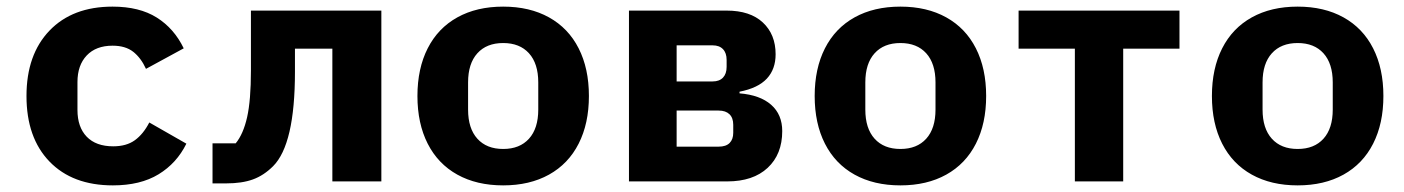

<svg xmlns="http://www.w3.org/2000/svg" viewBox="-20 -548 4240 580"><path d="M60 -258Q60 -383 129.5 -455.5Q199 -528 320 -528Q401 -528 453.5 -495Q506 -462 535 -402L421 -340Q406 -373 382.5 -391.5Q359 -410 320 -410Q270 -410 242 -380.5Q214 -351 214 -300V-216Q214 -164 242 -135Q270 -106 322 -106Q362 -106 387.5 -124.5Q413 -143 431 -178L543 -114Q514 -55 459 -21.5Q404 12 321 12Q199 12 129.5 -60Q60 -132 60 -258Z M622 -115H692Q715 -143 726.5 -194Q738 -245 738 -335V-516H1132V0H984V-401H871V-331Q871 -112 805 -46Q777 -18 744 -6Q711 6 663 6H622Z M1241 -258Q1241 -341 1272 -402Q1303 -463 1361.5 -495.5Q1420 -528 1500 -528Q1580 -528 1638.5 -495.5Q1697 -463 1728 -402Q1759 -341 1759 -258Q1759 -175 1728 -114Q1697 -53 1638.5 -20.5Q1580 12 1500 12Q1420 12 1361.5 -20.5Q1303 -53 1272 -114Q1241 -175 1241 -258ZM1606 -217V-299Q1606 -356 1578 -387Q1550 -418 1500 -418Q1450 -418 1422 -387Q1394 -356 1394 -299V-217Q1394 -160 1422 -129Q1450 -98 1500 -98Q1550 -98 1578 -129Q1606 -160 1606 -217Z M1880 -516H2175Q2246 -516 2284.5 -480Q2323 -444 2323 -384Q2323 -339 2296.5 -310.5Q2270 -282 2214 -271V-266Q2276 -261 2309.5 -231.5Q2343 -202 2343 -152Q2343 -82 2299 -41Q2255 0 2177 0H1880ZM2151 -105Q2173 -105 2184 -116Q2195 -127 2195 -147V-171Q2195 -192 2183.5 -203Q2172 -214 2151 -214H2024V-105ZM2133 -302Q2153 -302 2164 -313.5Q2175 -325 2175 -346V-367Q2175 -388 2164 -399.5Q2153 -411 2133 -411H2024V-302Z M2441 -258Q2441 -341 2472 -402Q2503 -463 2561.5 -495.5Q2620 -528 2700 -528Q2780 -528 2838.5 -495.5Q2897 -463 2928 -402Q2959 -341 2959 -258Q2959 -175 2928 -114Q2897 -53 2838.5 -20.5Q2780 12 2700 12Q2620 12 2561.5 -20.5Q2503 -53 2472 -114Q2441 -175 2441 -258ZM2806 -217V-299Q2806 -356 2778 -387Q2750 -418 2700 -418Q2650 -418 2622 -387Q2594 -356 2594 -299V-217Q2594 -160 2622 -129Q2650 -98 2700 -98Q2750 -98 2778 -129Q2806 -160 2806 -217Z M3227 -401H3057V-516H3543V-401H3373V0H3227Z M3641 -258Q3641 -341 3672 -402Q3703 -463 3761.5 -495.5Q3820 -528 3900 -528Q3980 -528 4038.5 -495.5Q4097 -463 4128 -402Q4159 -341 4159 -258Q4159 -175 4128 -114Q4097 -53 4038.5 -20.5Q3980 12 3900 12Q3820 12 3761.5 -20.5Q3703 -53 3672 -114Q3641 -175 3641 -258ZM4006 -217V-299Q4006 -356 3978 -387Q3950 -418 3900 -418Q3850 -418 3822 -387Q3794 -356 3794 -299V-217Q3794 -160 3822 -129Q3850 -98 3900 -98Q3950 -98 3978 -129Q4006 -160 4006 -217Z"/></svg>

Font: iA Writer Quattro V
Style: Regular
Weight: 400
Designer: Mike Abbink, Paul van der Laan, Pieter van Rosmalen, Oliver Reichenstein
Foundry: Information Architects Inc.
Version: Version 2.000